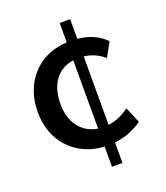

<svg xmlns="http://www.w3.org/2000/svg" viewBox="-134 -702 784 907"><g transform="rotate(-20 258.5 -248.5)"><path d="M325.2 9.3C375.5 3.9 421.9 -13.7 464.4 -43.9L430.7 -124C396 -98.1 360.8 -83.5 325.2 -79.1V-423.3C364.3 -418.5 397.9 -403.3 425.8 -377.9L464.4 -449.2C430.2 -484.9 383.8 -505.9 325.2 -511.7V-610.4H272.5V-513.2C199.2 -508.8 140.6 -482.4 96.7 -433.6C53.2 -384.8 31.2 -323.2 31.2 -249C31.2 -156.7 68.8 -77.6 143.1 -29.3C180.2 -5.4 223.1 8.3 272.5 10.7V112.3H325.2ZM272.5 -79.6C232.9 -85.9 201.7 -104 178.7 -134.3C156.2 -164.6 145 -203.1 145 -249.5C145 -348.6 192.9 -411.1 272.5 -422.9Z"/></g></svg>

Font: Ride SemiBold
Style: Regular
Weight: 600
Version: Version 3.000